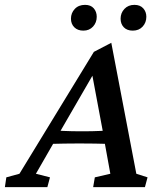

<svg xmlns="http://www.w3.org/2000/svg" viewBox="-63 -766 658 786"><path d="M-43 0 -37.1 -40 16.6 -54.7 321.3 -553.7 392.6 -590.8 495.1 -54.7 541 -40 530.3 0H318.4L325.2 -40L388.7 -54.7L363.3 -194.3L358.4 -225.6L310.5 -481.4L334 -488.3L182.6 -226.6L166 -197.3L84 -54.7L141.6 -40L130.9 0ZM138.7 -176.8 149.4 -232.4Q168 -231.4 198.2 -230Q228.5 -228.5 273.4 -228.5Q316.4 -228.5 347.2 -230Q377.9 -231.4 395.5 -232.4L384.8 -176.8Q355.5 -177.7 324.7 -178.2Q293.9 -178.7 261.7 -178.7Q230.5 -178.7 200.7 -178.2Q170.9 -177.7 138.7 -176.8ZM278.3 -640.6Q254.9 -640.6 241.2 -654.3Q227.5 -668 227.5 -689.5Q227.5 -712.9 243.2 -729.5Q258.8 -746.1 285.2 -746.1Q308.6 -746.1 320.8 -731.9Q333 -717.8 333 -697.3Q333 -673.8 317.9 -657.2Q302.7 -640.6 278.3 -640.6ZM480.5 -640.6Q457 -640.6 443.8 -654.3Q430.7 -668 430.7 -689.5Q430.7 -712.9 446.3 -729.5Q461.9 -746.1 487.3 -746.1Q510.7 -746.1 523.4 -731.9Q536.1 -717.8 536.1 -697.3Q536.1 -673.8 521 -657.2Q505.9 -640.6 480.5 -640.6Z"/></svg>

Font: Crimson Pro ExtraLight Medium
Style: Italic
Weight: 500
Italic angle: -12°
Version: Version 1.002